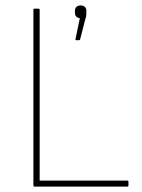

<svg xmlns="http://www.w3.org/2000/svg" viewBox="-20 -687 522 707"><path d="M107 0Q103 0 103 -4V-651Q103 -655 107 -655H122Q126 -655 126 -651V-22H450Q453 -22 453 -18V-4Q453 0 450 0ZM261 -539Q257 -539 258 -543L274 -620Q266 -621 261 -626Q256 -631 256 -640V-648Q256 -657 262 -662Q268 -667 277 -667Q286 -667 292 -662Q298 -657 298 -648V-640Q298 -635 297.5 -629.5Q297 -624 294 -616L275 -542Q274 -539 271 -539Z"/></svg>

Font: Sofia Sans Thin
Style: Regular
Weight: 250
Designer: Botio Nikoltchev, Ani Petrova
Foundry: lettersoup
Version: Version 4.101